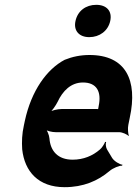

<svg xmlns="http://www.w3.org/2000/svg" viewBox="-20 -766 568 796"><path d="M351 -538C314 -538 280 -531 248 -518C174 -479 110 -390 83 -265L79 -246C71 -211 70 -178 72 -147C82 -55 139 10 248 10C325 10 386 -16 434 -57C448 -69 475 -80 486 -79L488 -83C476 -84 453 -98 445 -111L424 -146C419 -154 417 -169 420 -177L416 -178C413 -170 403 -153 394 -146C364 -120 326 -104 281 -104C220 -104 189 -140 185 -192C184 -206 175 -226 169 -233L168 -229C175 -223 196 -218 211 -218H474C487 -218 507 -209 513 -202L514 -204C511 -212 509 -234 512 -248L518 -278C552 -434 501 -538 351 -538ZM389 -326 388 -320C387 -317 386 -311 388 -310L390 -312C389 -314 385 -314 382 -314H235C219 -314 194 -308 183 -301L184 -297C195 -305 211 -328 219 -344C240 -389 274 -424 324 -424C380 -424 402 -387 389 -326ZM350 -612C393 -612 428 -638 437 -679C446 -720 422 -746 379 -746C336 -746 302 -721 293 -679C284 -639 308 -612 350 -612Z"/></svg>

Font: Asimov
Style: EdgeExtremeIt
Weight: 500
Designer: Google
Version: Version 2.000980: 2014